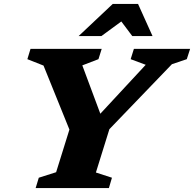

<svg xmlns="http://www.w3.org/2000/svg" viewBox="-20 -955 986 975"><path d="M720 -626 643.5 -654.5 660 -707H945.5L928.5 -654.5L853 -629L535.5 -299L467 -79L548.5 -52.5L533 0H161L177 -52.5L265 -80.5L332.5 -297L201 -622L119 -654.5L135 -707H496.5L480 -654.5L398 -623L489.5 -377.5ZM379.5 -772 552.5 -935H681L754.5 -772H651.5L596 -846L495 -772Z"/></svg>

Font: Newsreader 6pt
Style: Bold Italic
Weight: 700
Italic angle: -17°
Designer: Hugues Gentile
Foundry: Production Type
Version: Version 1.003; ttfautohint (v1.8.3)